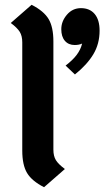

<svg xmlns="http://www.w3.org/2000/svg" viewBox="-20 -770 436 802"><path d="M73 -141V-593Q73 -620 62.5 -637Q52 -654 25 -674L112 -750Q163 -724 183 -690.5Q203 -657 203 -597V-145Q203 -118 213.5 -101Q224 -84 251 -64L164 12Q113 -14 93 -47.5Q73 -81 73 -141ZM396 -642Q396 -587 370 -543.5Q344 -500 293 -459L254 -496Q284 -519 300.5 -541Q317 -563 323 -588Q310 -582 292 -582Q266 -582 251 -599.5Q236 -617 236 -648Q236 -681 259.5 -708.5Q283 -736 318 -736Q355 -736 375.5 -711.5Q396 -687 396 -642Z"/></svg>

Font: KoHo
Style: Bold
Weight: 700
Designer: Cadson Demak & Katatrad Team
Foundry: Cadson Demak Co.,Ltd.
Version: Version 1.000; ttfautohint (v1.6)